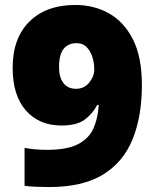

<svg xmlns="http://www.w3.org/2000/svg" viewBox="-20 -744 626 774"><path d="M552 -401Q552 -274 514 -181.5Q476 -89 394 -39.5Q312 10 179 10Q157 10 128 9Q99 8 79 5V-148Q100 -144 121 -142Q142 -140 170 -140Q251 -140 295 -163Q339 -186 357 -227Q375 -268 378 -321H372Q353 -285 321 -261.5Q289 -238 228 -238Q138 -238 84.5 -298.5Q31 -359 31 -471Q31 -590 98.5 -657Q166 -724 284 -724Q359 -724 419.5 -690Q480 -656 516 -585Q552 -514 552 -401ZM289 -570Q255 -570 236.5 -547Q218 -524 218 -473Q218 -433 235.5 -409.5Q253 -386 287 -386Q319 -386 339.5 -411Q360 -436 360 -464Q360 -490 352.5 -514Q345 -538 329.5 -554Q314 -570 289 -570Z"/></svg>

Font: Noto Sans Black
Style: Regular
Weight: 900
Designer: Monotype Design Team
Foundry: Monotype Imaging Inc.
Version: Version 2.007